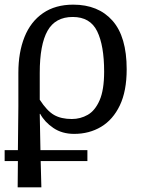

<svg xmlns="http://www.w3.org/2000/svg" viewBox="-23 -566 642 826"><path d="M-3 127V80H54L56 -109V-253Q56 -341 82.5 -407Q109 -473 162 -509.5Q215 -546 292 -546Q400 -546 461 -477Q522 -408 522 -268Q522 -174 492.5 -112.5Q463 -51 412 -20.5Q361 10 296 10Q244 10 206.5 -15.5Q169 -41 150 -76H148L151 80H353V127H152L155 240H53L54 127ZM286 -54Q323 -54 354.5 -72Q386 -90 405.5 -134.5Q425 -179 425 -258Q425 -370 395 -431.5Q365 -493 290 -493Q215 -493 181.5 -433.5Q148 -374 148 -253V-137Q179 -89 209.5 -71.5Q240 -54 286 -54Z"/></svg>

Font: NotoSerif-Regular
Style: Regular
Weight: 400
Designer: Monotype Design Team
Foundry: Monotype Imaging Inc.
Version: Version 2.007; ttfautohint (v1.8) -l 8 -r 50 -G 200 -x 14 -D